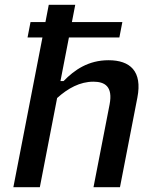

<svg xmlns="http://www.w3.org/2000/svg" viewBox="-20 -785 660 805"><path d="M147 0 219.5 -374C265 -415 315.5 -442.5 371.5 -442.5C419.5 -442.5 454 -422.5 439.5 -347L372 0H483L556 -376C577.5 -486.5 525.5 -532.5 435 -532.5C351 -532.5 292.5 -492.5 246.5 -445H233.5L269 -628H480.5L493 -692.5H281.5L295.5 -765H184.5L170.5 -692.5H108L95.5 -628H158L36 0Z"/></svg>

Font: Monaspace Neon Medium
Style: Italic
Weight: 500
Italic angle: -11°
Designer: Riley Cran & the Lettermatic Team
Foundry: Lettermatic
Version: Version 1.200 (Monaspace Neon)